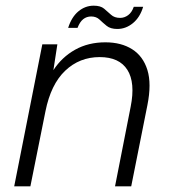

<svg xmlns="http://www.w3.org/2000/svg" viewBox="-20 -656 603 676"><path d="M129 -500H182L168 -409Q198 -455 244.5 -481Q291 -507 351 -507Q407 -507 445.5 -482.5Q484 -458 499 -409.5Q514 -361 499 -286L442 0H385L440 -280Q457 -365 428.5 -410Q400 -455 331 -455Q260 -455 209.5 -407Q159 -359 140 -264L87 0H30ZM220 -558Q232 -596 256 -616Q280 -636 310 -636Q334 -636 346.5 -625.5Q359 -615 371 -604Q383 -593 403 -593Q418 -593 431 -602.5Q444 -612 451 -632H484Q473 -595 448 -574.5Q423 -554 393 -554Q369 -554 355.5 -565Q342 -576 330.5 -587Q319 -598 301 -598Q285 -598 273 -588.5Q261 -579 253 -558Z"/></svg>

Font: Albert Sans Light
Style: Italic
Weight: 300
Italic angle: -11.25°
Designer: Andreas Rasmussen
Foundry: a.Foundry
Version: Version 1.025